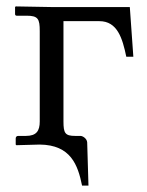

<svg xmlns="http://www.w3.org/2000/svg" viewBox="-20 -451 459 599"><path d="M104 0C201 1 223 64 236 128H256L252 -7C251 -19 238 -27 231 -27H214C183 -27 178 -36 178 -72V-385H290C346 -385 362 -332 374 -274H396L385 -429H141L29 -431L27 -429V-407C27 -404 29 -402 32 -402H63C99 -402 104 -392 104 -354V-72C104 -43 94 -27 61 -27H37C32 -27 29 -24 29 -19V0L31 2Z"/></svg>

Font: Libertinus Serif Display
Style: Regular
Weight: 400
Designer: Philipp H. Poll, Khaled Hosny
Foundry: Caleb Maclennan
Version: Version 7.050;RELEASE